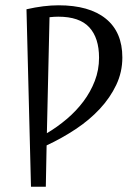

<svg xmlns="http://www.w3.org/2000/svg" viewBox="-20 -705 512 725"><path d="M80 -670Q146 -685 201 -685Q317 -685 379.5 -634.5Q442 -584 442 -488Q442 -433 419 -384.5Q396 -336 357 -294Q318 -252 266 -217.5Q214 -183 156 -156L153 0H97ZM200 -642Q192 -642 184 -641.5Q176 -641 167 -640L157 -202Q196 -225 232 -255.5Q268 -286 295 -322Q322 -358 338 -399.5Q354 -441 354 -487Q354 -562 317 -602Q280 -642 200 -642Z"/></svg>

Font: Combo
Style: Regular
Weight: 400
Designer: Eduardo Rodriguez Tunni
Foundry: Eduardo Rodriguez Tunni
Version: Version 1.001